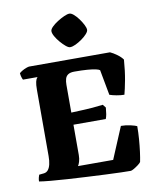

<svg xmlns="http://www.w3.org/2000/svg" viewBox="-102 -1046 916 1123"><g transform="rotate(-10 356.0 -484.0)"><path d="M582 0Q566 0 526.5 -1Q487 -2 434 -4.5Q381 -7 323 -10Q265 -13 209.5 -16.5Q154 -20 110.5 -24Q67 -28 43 -32Q43 -44 46 -55.5Q49 -67 51 -71L80 -74Q95 -76 104.5 -87.5Q114 -99 119 -119.5Q124 -140 124 -169V-561Q124 -594 128 -609.5Q132 -625 136.5 -630Q141 -635 140 -635H54Q51 -640 47.5 -651Q44 -662 43 -675Q49 -681 61 -688Q73 -695 85.5 -699.5Q98 -704 103 -704H583Q601 -696 622.5 -680.5Q644 -665 656 -648Q651 -580 641 -527Q631 -474 623 -445Q602 -445 577.5 -449.5Q553 -454 536 -460L508 -611Q502 -616 484 -620Q466 -624 435 -626.5Q404 -629 358 -629Q334 -629 321 -620.5Q308 -612 303.5 -596.5Q299 -581 299 -561V-396Q338 -398 367.5 -399Q397 -400 425.5 -402.5Q454 -405 488 -409L503 -390Q501 -366 498.5 -351.5Q496 -337 491 -324H299V-144Q299 -122 293.5 -104.5Q288 -87 283 -81H492L571 -269Q600 -269 627.5 -262.5Q655 -256 665 -251Q665 -213 662 -174Q659 -135 654.5 -100.5Q650 -66 645 -42Q641 -35 627.5 -25Q614 -15 601 -7.5Q588 0 582 0ZM359 -774Q349 -774 334 -786.5Q319 -799 303.5 -817Q288 -835 277.5 -853.5Q267 -872 267 -885Q267 -896 281 -910Q295 -924 315.5 -937Q336 -950 356 -959Q376 -968 388 -968Q399 -968 413.5 -955.5Q428 -943 441.5 -924.5Q455 -906 464.5 -887.5Q474 -869 474 -857Q474 -847 461.5 -833Q449 -819 430 -805.5Q411 -792 392 -783Q373 -774 359 -774Z"/></g></svg>

Font: Texturina 12pt Black
Style: Regular
Weight: 900
Designer: Guillermo Torres Carreño
Foundry: Omnibus-Type
Version: Version 1.002